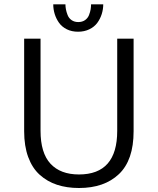

<svg xmlns="http://www.w3.org/2000/svg" viewBox="-20 -884 750 914"><path d="M471.5 -863.5Q471.5 -839.5 464.2 -816.8Q457 -794 443 -775Q429 -756 405.2 -744.5Q381.5 -733 351.5 -733Q321.5 -733 298.2 -744.5Q275 -756 261.2 -775.2Q247.5 -794.5 240.5 -817Q233.5 -839.5 233.5 -863.5H291.5Q291.5 -852 293.8 -839.8Q296 -827.5 301.8 -812.5Q307.5 -797.5 320.8 -788.2Q334 -779 352.5 -779Q371.5 -779 384.8 -788.2Q398 -797.5 403.8 -812.5Q409.5 -827.5 411.5 -839.5Q413.5 -851.5 413.5 -863.5ZM356 11Q298 11 251.2 -4.5Q204.5 -20 169 -52Q133.5 -84 114.2 -136.5Q95 -189 95 -259V-700H173V-261.5Q173 -156 220.2 -104.8Q267.5 -53.5 356 -53.5Q538 -53.5 538 -261V-700H616V-259Q616 -121.5 546.2 -55.2Q476.5 11 356 11Z"/></svg>

Font: League Mono Light
Style: Regular
Weight: 300
Width: 6
Designer: Tyler Finck
Foundry: The League of Moveable Type / Tyler Finck
Version: Version 2.210